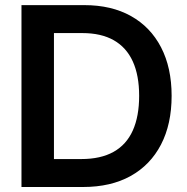

<svg xmlns="http://www.w3.org/2000/svg" viewBox="-20 -748 748 768"><path d="M312 0H128.4V-111.8H305.2Q382.8 -111.8 434.3 -140.6Q485.8 -169.4 511.2 -226.1Q536.6 -282.7 536.6 -364.7Q536.6 -446.3 511.2 -502.2Q485.8 -558.1 435.3 -586.9Q384.8 -615.7 309.1 -615.7H124.5V-727.5H317.4Q425.8 -727.5 503.9 -683.8Q582 -640.1 624.3 -558.6Q666.5 -477.1 666.5 -364.7Q666.5 -251.5 624 -169.7Q581.5 -87.9 502.4 -43.9Q423.3 0 312 0ZM195.8 -727.5V0H65.9V-727.5Z"/></svg>

Font: Inter 24pt SemiBold
Style: Regular
Weight: 600
Designer: Rasmus Andersson
Foundry: rsms
Version: Version 4.001;git-66647c0bb